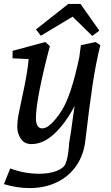

<svg xmlns="http://www.w3.org/2000/svg" viewBox="-22 -723 563 978"><path d="M177 162Q219 162 252 152.5Q285 143 303 125Q313 115 320.5 82Q328 49 330 7Q341 -57 349 -121L358 -183Q311 -94 254.5 -41.5Q198 11 138 11Q103 11 84.5 -15.5Q66 -42 66 -78Q66 -106 72 -137.5Q78 -169 91 -229Q118 -351 124 -422L42 -426V-464L209 -509L232 -488Q200 -368 180.5 -269.5Q161 -171 161 -121Q161 -69 194 -69Q214 -69 239.5 -93Q265 -117 293 -161Q341 -237 382 -432L390 -493L465 -509L489 -493Q466 -400 449.5 -290.5Q433 -181 413 -9Q405 65 367.5 120Q330 175 268.5 205Q207 235 129 235Q65 235 -2 215L30 135Q102 162 177 162ZM161 -573 326 -703H388L484 -567L448 -540L348 -638L186 -541Z"/></svg>

Font: Andada Pro Medium
Style: Italic
Weight: 500
Italic angle: -7°
Designer: Carolina Giovagnoli
Foundry: Huerta Tipografica
Version: Version 3.005; ttfautohint (v1.8.4)